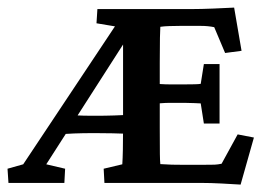

<svg xmlns="http://www.w3.org/2000/svg" viewBox="-37 -484 707 508"><path d="M599.6 4.4Q578.1 2.9 548.8 1.5Q519.5 0 497.1 0H239.3L237.3 -37.6L286.6 -49.3Q288.6 -78.6 288.6 -143.6V-396.5L314 -405.8L85.4 -49.3L135.3 -37.6L133.3 0H-14.6L-17.1 -37.6L24.4 -49.3L284.2 -439.9L291.5 -410.2L218.3 -422.4L220.7 -460H470.2Q494.1 -460 528.1 -461.4Q562 -462.9 582.5 -463.9L602.1 -349.6L558.6 -343.8L529.8 -412.1Q513.2 -415.5 494.6 -415.5H439Q424.3 -415.5 410.9 -415Q397.5 -414.6 387.2 -413.1Q386.7 -406.2 386.2 -384.5Q385.7 -362.8 385.7 -317.9V-145.5Q385.7 -94.2 386 -76.7Q386.2 -59.1 387.2 -49.8Q402.8 -48.8 417.5 -48.3Q432.1 -47.9 452.6 -47.9H494.1Q522 -47.9 531 -48.3Q540 -48.8 549.3 -50.8L591.8 -128.4L634.8 -120.1ZM122.1 -128.9 137.2 -180.7Q152.3 -179.7 166.5 -178.7Q180.7 -177.7 213.9 -177.7Q242.7 -177.7 265.1 -178.5Q287.6 -179.2 307.1 -180.7V-129.9Q282.2 -130.9 260.7 -131.3Q239.3 -131.8 213.9 -131.8Q181.6 -131.8 159.4 -130.9Q137.2 -129.9 122.1 -128.9ZM502.4 -157.2 494.1 -210.4Q488.8 -210.4 477.1 -211.2Q465.3 -211.9 450.7 -211.9H414.1Q400.9 -211.9 389.4 -210.9Q377.9 -210 370.1 -209.5V-262.7Q377.9 -262.2 389.4 -261.5Q400.9 -260.7 414.1 -260.7H450.7Q465.3 -260.7 477.1 -261Q488.8 -261.2 494.1 -262.2L502.4 -314.5H543.9V-157.2Z"/></svg>

Font: Lateef SemiBold
Style: Regular
Weight: 600
Designer: SIL International
Foundry: SIL International
Version: Version 4.200